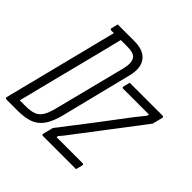

<svg xmlns="http://www.w3.org/2000/svg" viewBox="-194 -860 1020 1020"><g transform="rotate(45 316.5 -350.0)"><path d="M255 -700Q324 -700 353 -661.5Q382 -623 365 -554L265 -154Q250 -94 226.5 -60.5Q203 -27 167 -13.5Q131 0 80 0H-6Q-17 0 -15 -11Q24 -167 64.5 -325.5Q105 -484 147 -653H128Q117 -653 120 -664Q122 -673 124.5 -682Q127 -691 129 -700ZM46 -47H88Q127 -47 150 -55.5Q173 -64 187.5 -87Q202 -110 213 -154L315 -555Q328 -608 312 -631Q305 -643 288 -648Q271 -653 246 -653H199Q193 -629 187 -604.5Q181 -580 175 -556Q143 -429 110.5 -302Q78 -175 46 -47ZM393 -526H639Q650 -526 647 -515L633 -459Q568 -373 503.5 -289Q439 -205 376 -122Q363 -105 351 -89Q339 -73 325 -58L322 -47H517Q528 -47 525 -36Q523 -27 520.5 -18Q518 -9 516 0H268Q257 0 260 -11L274 -67Q342 -154 407 -239.5Q472 -325 536 -410Q548 -425 559 -439Q570 -453 582 -467L585 -479H392Q381 -479 384 -490Q386 -499 388.5 -508Q391 -517 393 -526Z"/></g></svg>

Font: Recursive Mn Lnr St Lt
Style: Italic
Weight: 300
Italic angle: -15°
Monospace: yes
Version: Version 1.079;hotconv 1.0.112;makeotfexe 2.5.65598; ttfautoh